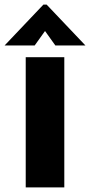

<svg xmlns="http://www.w3.org/2000/svg" viewBox="-57 -816 392 836"><path d="M223 0H55V-567H223ZM94 -618H-37L132 -796H146L315 -618H184L139 -681Z"/></svg>

Font: Open Sauce One Black
Style: Regular
Weight: 900
Designer: Alfredo Marco Pradil
Foundry: Creative Sauce Fz LLC
Version: Version 1.477